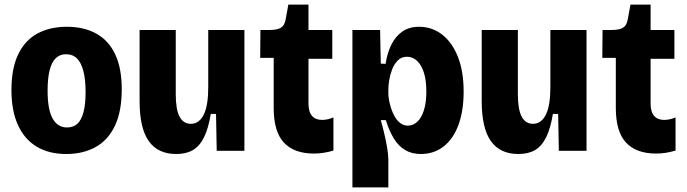

<svg xmlns="http://www.w3.org/2000/svg" viewBox="-20 -659 3000 839"><path d="M270 14Q194 14 140.5 -18Q87 -50 58.5 -112.5Q30 -175 30 -266Q30 -360 59.5 -421.5Q89 -483 143.5 -512.5Q198 -542 272 -542Q347 -542 401 -512Q455 -482 483.5 -421.5Q512 -361 512 -269Q512 -172 482 -109Q452 -46 397 -16Q342 14 270 14ZM273 -102Q301 -102 318.5 -118.5Q336 -135 345 -169.5Q354 -204 354 -256Q354 -311 344.5 -348Q335 -385 316.5 -403.5Q298 -422 268 -422Q242 -422 224 -405Q206 -388 197 -352.5Q188 -317 188 -263Q188 -180 210 -141Q232 -102 273 -102Z M750 14Q670 14 630 -42.5Q590 -99 590 -217V-528H748V-247Q748 -181 764.5 -149.5Q781 -118 814 -118Q833 -118 847.5 -129Q862 -140 871.5 -160.5Q881 -181 885.5 -210.5Q890 -240 890 -278V-528H1048V-219V0H927L924 -161H901Q891 -99 872 -60Q853 -21 823.5 -3.5Q794 14 750 14Z M1352 12Q1265 12 1220.5 -36Q1176 -84 1176 -187V-406H1117L1118 -528H1157Q1191 -528 1207 -537.5Q1223 -547 1228 -573L1240 -639H1328V-528H1432V-402H1328V-207Q1328 -170 1343.5 -152.5Q1359 -135 1387 -135Q1400 -135 1413 -138Q1426 -141 1437 -146V-1Q1413 6 1392.5 9Q1372 12 1352 12Z M1520 160V-255V-528H1641L1644 -381L1665 -380Q1672 -427 1690 -463.5Q1708 -500 1738 -521Q1768 -542 1811 -542Q1868 -542 1912 -508Q1956 -474 1981 -410.5Q2006 -347 2006 -259Q2006 -175 1983.5 -113.5Q1961 -52 1918.5 -19Q1876 14 1819 14Q1780 14 1751 -3Q1722 -20 1701.5 -53Q1681 -86 1666 -134H1644Q1652 -106 1659.5 -74Q1667 -42 1672 -12Q1677 18 1677 40V160ZM1762 -110Q1785 -110 1803.5 -127Q1822 -144 1832.5 -177.5Q1843 -211 1843 -259Q1843 -309 1832 -342.5Q1821 -376 1802 -393.5Q1783 -411 1759 -411Q1735 -411 1719 -395.5Q1703 -380 1694 -357Q1685 -334 1681 -310Q1677 -286 1677 -268V-251Q1677 -239 1680 -221.5Q1683 -204 1689.5 -184.5Q1696 -165 1705.5 -148.5Q1715 -132 1729.5 -121Q1744 -110 1762 -110Z M2245 14Q2165 14 2125 -42.5Q2085 -99 2085 -217V-528H2243V-247Q2243 -181 2259.5 -149.5Q2276 -118 2309 -118Q2328 -118 2342.5 -129Q2357 -140 2366.5 -160.5Q2376 -181 2380.5 -210.5Q2385 -240 2385 -278V-528H2543V-219V0H2422L2419 -161H2396Q2386 -99 2367 -60Q2348 -21 2318.5 -3.5Q2289 14 2245 14Z M2847 12Q2760 12 2715.5 -36Q2671 -84 2671 -187V-406H2612L2613 -528H2652Q2686 -528 2702 -537.5Q2718 -547 2723 -573L2735 -639H2823V-528H2927V-402H2823V-207Q2823 -170 2838.5 -152.5Q2854 -135 2882 -135Q2895 -135 2908 -138Q2921 -141 2932 -146V-1Q2908 6 2887.5 9Q2867 12 2847 12Z"/></svg>

Font: Bricolage Grotesque SemiCondensed ExtraBold
Style: Regular
Weight: 800
Width: 4
Designer: Mathieu Triay
Foundry: Atelier Triay
Version: Version 1.001;gftools[0.9.33.dev8+g029e19f]